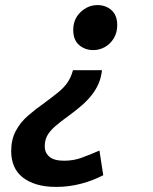

<svg xmlns="http://www.w3.org/2000/svg" viewBox="-20 -545 600 755"><path d="M201 190Q157 190 124 180Q91 170 68.5 152Q46 134 35 108Q24 82 24 49Q24 4 42 -30Q60 -64 90.5 -90.5Q121 -117 157 -142Q188 -165 209.5 -182.5Q231 -200 245 -220Q259 -240 267 -269H381Q378 -240 367.5 -216Q357 -192 340.5 -171Q324 -150 301 -130Q278 -110 249 -89Q217 -66 196.5 -48Q176 -30 166 -12Q156 6 156 30Q156 56 174.5 71.5Q193 87 232 87Q268 87 299 76Q330 65 371 47L386 144Q346 165 298.5 177.5Q251 190 201 190ZM347 -348Q314 -348 291 -368Q268 -388 268 -427Q268 -470 297 -497.5Q326 -525 363 -525Q396 -525 418.5 -505Q441 -485 441 -446Q441 -417 427.5 -394.5Q414 -372 392.5 -360Q371 -348 347 -348Z"/></svg>

Font: Ubuntu Sans Mono SemiBold
Style: Italic
Weight: 600
Italic angle: -13.5°
Monospace: yes
Designer: Dalton Maag Ltd
Foundry: Dalton Maag Ltd
Version: Version 1.006